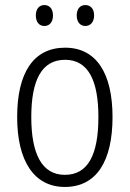

<svg xmlns="http://www.w3.org/2000/svg" viewBox="-20 -731 514 761"><path d="M122 -670C122 -644 135 -628 156 -628C176 -628 190 -643 190 -670C190 -696 176 -711 156 -711C135 -711 122 -695 122 -670ZM284 -670C284 -644 298 -628 318 -628C339 -628 353 -644 353 -670C353 -696 339 -711 318 -711C298 -711 284 -696 284 -670ZM426 -267C426 -439 363 -542 238 -542C113 -542 48 -443 48 -267C48 -93 115 10 237 10C363 10 426 -93 426 -267ZM104 -267C104 -413 145 -494 238 -494C332 -494 370 -408 370 -267C370 -118 329 -38 237 -38C146 -38 104 -121 104 -267Z"/></svg>

Font: Noto Sans Myanmar Condensed Light
Style: Regular
Weight: 300
Width: 3
Designer: Monotype Design Team
Foundry: Monotype Imaging Inc.
Version: Version 2.107